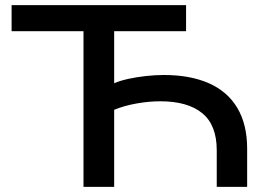

<svg xmlns="http://www.w3.org/2000/svg" viewBox="-20 -725 1046 745"><path d="M304 0V-604H25V-705H702V-604H423V-402Q446 -412 478 -419Q510 -426 546 -430Q582 -434 616 -434Q718 -434 790.5 -402Q863 -370 901 -306Q939 -242 939 -148V0H821V-142Q821 -240 764.5 -286Q708 -332 602 -332Q558 -332 510 -323.5Q462 -315 423 -299V0Z"/></svg>

Font: Nunito Sans 7pt SemiExpanded SemiBold
Style: Regular
Weight: 600
Width: 6
Designer: Vernon Adams
Foundry: Vernon Adams
Version: Version 3.101;gftools[0.9.27]